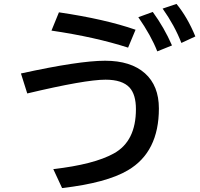

<svg xmlns="http://www.w3.org/2000/svg" viewBox="-20 -894 1020 980"><path d="M633.8 -650.9Q465.3 -705.1 242.7 -737.8L280.8 -831.1Q516.1 -796.4 671.9 -742.2ZM86.9 -519Q383.3 -584 516.6 -584Q647.5 -584 719.7 -520Q791 -456.5 791 -340.3Q791 -117.7 632.8 -24.9Q523.9 39.6 296.9 65.9L252 -30.8Q460 -54.7 561 -110.8Q673.8 -172.9 673.8 -336.9Q673.8 -411.1 641.6 -446.8Q604.5 -487.3 518.6 -487.3Q415 -487.3 119.1 -417ZM782.7 -631.8Q751.5 -711.9 686 -806.2L759.8 -833Q817.9 -753.4 857.9 -662.1ZM905.8 -674.8Q871.6 -763.2 810.1 -850.1L880.9 -874Q937 -805.7 977.1 -708Z"/></svg>

Font: FORM UDPGothic
Style: Bold
Weight: 700
Foundry: Pronama LLC
Version: Version 1.051